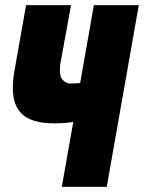

<svg xmlns="http://www.w3.org/2000/svg" viewBox="-20 -731 563 751"><path d="M191.9 -248.5C218.3 -248.5 243.2 -250.5 266.6 -253.9L221.7 0H397.5L522.9 -710.9H347.2L293.5 -406.2C281.2 -404.8 269 -404.3 254.9 -404.3C243.2 -404.3 232.9 -409.7 224.1 -419.9C214.8 -430.2 212.4 -450.2 215.8 -480L257.8 -710.9H82L35.6 -448.7C10.7 -296.4 72.3 -249 191.9 -248.5Z"/></svg>

Font: Roboto Flex Super Cond Black
Style: Italic
Weight: 900
Width: 3
Italic angle: -10°
Designer: Berlow after Robertson
Foundry: Google
Version: Version 3.200;Glyphs 3.3 (3311)